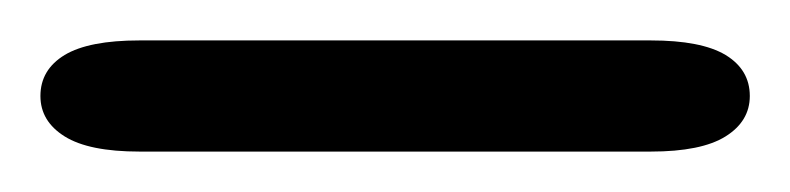

<svg xmlns="http://www.w3.org/2000/svg" viewBox="-20 -653 391 95"><path d="M0 -605.5Q0 -618.5 12 -625.8Q24 -633 49 -633H302Q327 -633 339 -625.8Q351 -618.5 351 -605.5Q351 -593 339 -585.5Q327 -578 302 -578H49Q24 -578 12 -585.5Q0 -593 0 -605.5Z"/></svg>

Font: Sono
Style: Regular
Weight: 400
Designer: Tyler Finck
Foundry: Tyler Finck
Version: Version 2.112